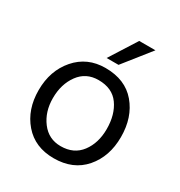

<svg xmlns="http://www.w3.org/2000/svg" viewBox="-171 -835 904 964"><g transform="rotate(30 281.0 -353.5)"><path d="M258 -560 357 -716H451L327 -560ZM279 9Q170 9 106.5 -64.5Q43 -138 43 -250Q43 -363 108.5 -438.5Q174 -514 279 -514Q394 -514 456.5 -440Q519 -366 519 -252Q519 -139 455 -65Q391 9 279 9ZM279 -444Q207 -444 166 -388Q125 -332 125 -251Q125 -172 167 -116.5Q209 -61 279 -61Q355 -61 396 -115.5Q437 -170 437 -251Q437 -335 398 -389.5Q359 -444 279 -444Z"/></g></svg>

Font: Hind
Style: Regular
Weight: 400
Designer: Manushi Parikh, Satya Rajpurohit
Foundry: Indian Type Foundry
Version: Version 2.000;PS 1.0;hotconv 1.0.79;makeotf.lib2.5.61930